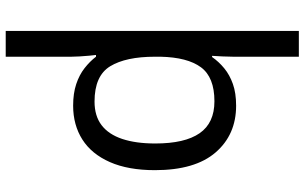

<svg xmlns="http://www.w3.org/2000/svg" viewBox="-212 -588 1040 655"><g transform="rotate(90 307.5 -260.0)"><path d="M560 -269Q560 -178 532.5 -115.5Q505 -53 455.5 -21.5Q406 10 340 10Q298 10 266.5 -0.5Q235 -11 212 -29Q189 -47 173 -68H167Q168 -61 169.5 -45Q171 -29 172 -12Q173 5 173 16V240H85V-760H173V-536Q173 -522 172 -499.5Q171 -477 170 -464H174Q190 -487 212.5 -505.5Q235 -524 266 -535Q297 -546 340 -546Q439 -546 499.5 -476Q560 -406 560 -269ZM469 -270Q469 -371 434 -421.5Q399 -472 325 -472Q243 -472 209 -426Q175 -380 173 -288V-269Q173 -170 205.5 -116.5Q238 -63 326 -63Q375 -63 406.5 -87Q438 -111 453.5 -157.5Q469 -204 469 -270Z"/></g></svg>

Font: Noto Sans Gurmukhi
Style: Regular
Weight: 400
Designer: Jelle Bosma - Monotype Design Team
Foundry: Monotype Imaging Inc.
Version: Version 2.003